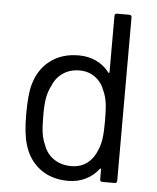

<svg xmlns="http://www.w3.org/2000/svg" viewBox="-51 -744 649 796"><g transform="rotate(5 273.0 -346.0)"><path d="M404 -700H455Q465 -700 465 -690V-10Q465 0 455 0H404Q394 0 394 -10V-52Q394 -54 392.5 -54.5Q391 -55 389 -53Q367 -24 334.5 -8Q302 8 262 8Q192 8 144.5 -28Q97 -64 79 -126Q65 -171 65 -253Q65 -336 77 -377Q95 -441 143 -477.5Q191 -514 262 -514Q301 -514 334 -498.5Q367 -483 389 -454Q391 -452 392.5 -452.5Q394 -453 394 -455V-690Q394 -700 404 -700ZM393 -253Q393 -301 389 -328.5Q385 -356 375 -377Q363 -411 335.5 -431.5Q308 -452 270 -452Q230 -452 201 -432Q172 -412 159 -379Q147 -357 141.5 -329.5Q136 -302 136 -253Q136 -206 140 -179.5Q144 -153 154 -132Q166 -96 196.5 -75Q227 -54 269 -54Q309 -54 336 -75Q363 -96 376 -131Q385 -151 389 -178Q393 -205 393 -253Z"/></g></svg>

Font: Barlow
Style: Regular
Weight: 400
Designer: Jeremy Tribby
Foundry: Tribby Type
Version: Version 1.408;December 10, 2018;FontCreator 11.5.0.2430 64-b